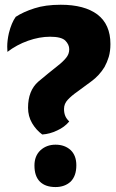

<svg xmlns="http://www.w3.org/2000/svg" viewBox="-20 -754 479 792"><path d="M230.5 -734.4Q167 -734.4 122.1 -719.7Q76.2 -705.1 44.9 -684.6Q27.3 -660.2 16.6 -617.2Q9.8 -586.9 9.8 -561.5Q9.8 -550.8 10.7 -540Q48.8 -569.3 95.7 -585.9Q142.6 -602.5 186.5 -602.5Q232.4 -602.5 249 -586.9Q265.6 -570.3 265.6 -550.8Q265.6 -530.3 252 -514.6Q238.3 -498 217.8 -482.4Q180.7 -453.1 137.7 -417Q95.7 -379.9 95.7 -309.6Q95.7 -274.4 112.3 -246.1Q128.9 -217.8 154.3 -199.2Q185.5 -201.2 215.8 -215.8Q246.1 -229.5 265.6 -252.9Q252.9 -265.6 249 -276.4Q244.1 -288.1 244.1 -304.7Q244.1 -326.2 259.8 -342.8Q275.4 -359.4 297.9 -375Q326.2 -395.5 357.4 -418.9Q389.6 -442.4 411.1 -477.5Q421.9 -497.1 428.7 -519.5Q435.5 -543 435.5 -572.3Q435.5 -653.3 381.8 -694.3Q328.1 -734.4 230.5 -734.4ZM209 -157.2Q171.9 -157.2 146.5 -133.8Q122.1 -110.4 122.1 -71.3Q122.1 -27.3 144.5 -4.9Q167 17.6 209 17.6Q247.1 17.6 271.5 -4.9Q294.9 -28.3 294.9 -72.3Q294.9 -112.3 271.5 -134.8Q247.1 -157.2 209 -157.2Z"/></svg>

Font: cl
Style: Bold
Weight: 400
Designer: Mitja Miklavcic
Version: Version 7.504; 2011; Build 1021